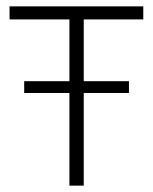

<svg xmlns="http://www.w3.org/2000/svg" viewBox="-20 -583 482 603"><path d="M10 -522V-563H430V-522ZM56 -291V-328H385V-291ZM243 -545V0H198V-545Z"/></svg>

Font: Darker Grotesque Light
Style: Regular
Weight: 400
Version: Version 1.000;gftools[0.9.28]